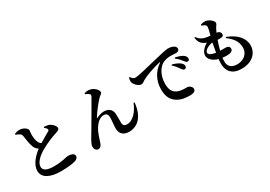

<svg xmlns="http://www.w3.org/2000/svg" viewBox="23 -1776 3954 2809"><g transform="rotate(-30 2000.0 -371.5)"><path d="M200 -771V-756C220 -748 242 -739 258 -729C278 -716 286 -704 290 -682C298 -620 312 -524 334 -477C347 -449 367 -426 394 -410C315 -351 212 -250 212 -137C212 -17 336 41 509 41C627 41 724 28 766 13C794 2 814 -21 814 -42C814 -90 761 -104 702 -104C681 -104 601 -73 463 -73C341 -73 283 -104 283 -164C283 -238 361 -308 450 -361C532 -409 648 -458 724 -481C772 -497 790 -508 790 -532C790 -565 750 -611 710 -630C685 -643 653 -645 618 -647L611 -635C626 -623 645 -609 652 -591C657 -578 654 -569 642 -562C618 -547 538 -503 469 -460C448 -473 434 -491 424 -516C410 -549 405 -603 405 -642C405 -668 411 -690 411 -711C411 -743 350 -790 283 -790C253 -790 226 -781 200 -771Z M1378 -761C1396 -754 1423 -741 1438 -728C1449 -718 1452 -704 1443 -684C1413 -626 1262 -374 1196 -260C1141 -165 1087 -92 1087 -40C1087 -4 1108 34 1146 34C1183 34 1201 7 1212 -23C1229 -70 1246 -131 1271 -189C1307 -271 1377 -360 1458 -360C1512 -360 1527 -326 1527 -284C1527 -220 1515 -165 1516 -96C1517 -14 1569 39 1665 39C1804 39 1924 -58 1946 -293L1930 -297C1889 -189 1800 -71 1694 -71C1653 -71 1626 -88 1626 -138C1626 -193 1628 -238 1625 -285C1619 -362 1572 -405 1487 -405C1455 -405 1410 -394 1362 -370C1355 -366 1353 -369 1356 -375C1397 -443 1484 -556 1535 -608C1563 -637 1595 -648 1595 -671C1595 -711 1542 -774 1463 -785C1441 -789 1404 -785 1380 -776Z M2775 -386C2791 -363 2804 -348 2820 -347C2842 -347 2857 -362 2857 -383C2857 -403 2850 -420 2829 -440C2798 -468 2751 -487 2695 -503L2686 -490C2732 -450 2756 -413 2775 -386ZM2868 -463C2887 -438 2899 -423 2918 -423C2939 -423 2951 -436 2951 -458C2951 -481 2941 -500 2916 -520C2888 -541 2842 -557 2785 -569L2777 -555C2829 -515 2850 -487 2868 -463ZM2068 -653C2086 -628 2108 -602 2134 -602C2194 -602 2340 -641 2515 -683C2621 -709 2726 -734 2758 -734C2788 -734 2817 -730 2843 -718C2870 -706 2890 -688 2890 -661C2890 -636 2869 -616 2837 -616C2810 -616 2777 -620 2749 -620C2703 -620 2642 -616 2588 -578C2553 -553 2468 -470 2468 -301C2468 -185 2519 -147 2555 -128C2611 -98 2693 -102 2722 -102C2756 -102 2799 -70 2799 -33C2799 13 2749 24 2703 24C2626 24 2552 15 2490 -26C2421 -69 2376 -137 2376 -264C2376 -407 2442 -532 2556 -609C2564 -615 2563 -621 2552 -619C2435 -592 2297 -542 2236 -507C2215 -495 2195 -472 2166 -472C2120 -472 2051 -538 2048 -587C2047 -610 2052 -633 2056 -649Z M3189 -683 3177 -676C3185 -610 3205 -581 3235 -557C3257 -539 3277 -531 3300 -523C3232 -484 3182 -428 3182 -371C3182 -311 3235 -255 3328 -229C3325 -199 3323 -173 3323 -151C3323 -25 3394 64 3551 64C3755 64 3835 -64 3835 -167C3835 -290 3750 -392 3583 -456L3573 -442C3659 -376 3721 -309 3721 -196C3721 -99 3642 -25 3530 -25C3438 -25 3382 -67 3382 -159C3382 -177 3384 -196 3386 -217C3428 -211 3469 -211 3499 -215C3541 -221 3564 -240 3564 -269C3564 -304 3542 -320 3505 -322C3482 -323 3448 -322 3408 -323C3422 -379 3440 -434 3456 -480C3475 -478 3494 -478 3510 -479C3540 -481 3559 -490 3559 -518C3559 -544 3542 -572 3494 -578C3508 -611 3520 -633 3531 -652C3543 -673 3560 -686 3560 -710C3560 -745 3488 -807 3426 -807C3396 -807 3374 -801 3355 -795L3354 -779C3369 -774 3385 -767 3398 -760C3415 -749 3426 -738 3425 -715C3424 -694 3413 -650 3396 -585C3361 -587 3323 -593 3284 -606C3239 -622 3212 -651 3189 -683ZM3342 -328C3272 -338 3227 -360 3227 -393C3227 -435 3305 -479 3371 -484C3361 -438 3351 -383 3342 -328Z"/></g></svg>

Font: Noto Serif JP
Style: Bold
Weight: 700
Designer: Ryoko NISHIZUKA 西塚涼子 (kana & ideographs); Frank Grießhammer (Latin, Greek & Cyrillic); Wenlong ZHANG 张文龙 (bopomofo); San
Foundry: Adobe
Version: Version 2.001;hotconv 1.1.0;makeotfexe 2.6.0